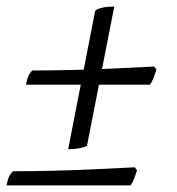

<svg xmlns="http://www.w3.org/2000/svg" viewBox="-28 -510 536 583"><path d="M179 -57 261 -477Q265 -482 279.5 -486Q294 -490 319 -490L236 -67Q231 -64 215.5 -60.5Q200 -57 179 -57ZM51 -253Q55 -275 61 -284.5Q67 -294 71 -296Q126 -296 189.5 -297.5Q253 -299 318 -302Q383 -305 440 -308L447 -299Q442 -283 437 -270.5Q432 -258 427 -253ZM-8 53Q-4 31 2 21.5Q8 12 12 10Q67 10 130.5 8.5Q194 7 259 4Q324 1 381 -2L388 7Q383 23 378 35.5Q373 48 368 53Z"/></svg>

Font: Texturina 12pt ExtraLight
Style: Italic
Weight: 250
Italic angle: -11°
Designer: Guillermo Torres Carreño
Foundry: Omnibus-Type
Version: Version 1.002